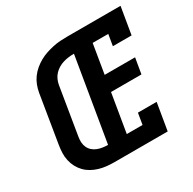

<svg xmlns="http://www.w3.org/2000/svg" viewBox="-161 -901 1072 1066"><g transform="rotate(-30 375.0 -367.5)"><path d="M279 0Q254 0 229.5 -2.5Q205 -5 181.5 -12Q158 -19 137.5 -30.5Q117 -42 101 -58.5Q85 -75 74 -95.5Q63 -116 57.5 -140Q52 -164 53 -188.5Q54 -213 58 -238L108 -543Q112 -566 120.5 -588.5Q129 -611 143.5 -631Q158 -651 177 -667Q196 -683 217.5 -695Q239 -707 262 -714.5Q285 -722 308 -727Q331 -732 354 -733.5Q377 -735 400 -735H741L712 -562H592L604 -634H504L473 -447H668L651 -347H456L415 -101H516L528 -173H648L619 0ZM295 -101 384 -634Q367 -634 350 -632Q333 -630 316 -625Q299 -620 283.5 -611Q268 -602 255.5 -589Q243 -576 235.5 -559.5Q228 -543 225 -526L175 -222Q172 -204 173 -187Q174 -170 181 -155Q188 -140 200.5 -129Q213 -118 228.5 -112Q244 -106 261 -103.5Q278 -101 295 -101Z"/></g></svg>

Font: Iosevka Etoile Oblique
Style: Bold
Weight: 700
Italic angle: -9°
Designer: Belleve Invis
Foundry: Belleve Invis
Version: Version 15.5.2; ttfautohint (v1.8.4)